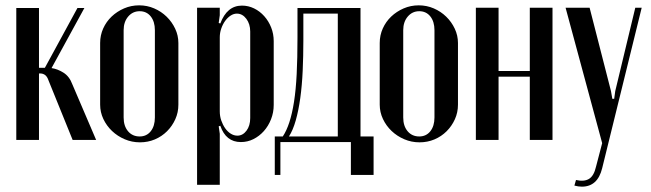

<svg xmlns="http://www.w3.org/2000/svg" viewBox="-20 -524 2436 719"><path d="M162 -222Q157 -237 149 -243Q141 -249 130 -249H126V0H41V-494H126V-270H148L270 -494H296L173 -269Q195 -266 217.5 -252Q240 -238 251 -208L340 0H252Z M501 -504Q531 -504 557.5 -492.5Q584 -481 604 -461.5Q624 -442 636 -416.5Q648 -391 648 -363V-132Q648 -103 636.5 -77.5Q625 -52 605.5 -32.5Q586 -13 560 -2Q534 9 504 9Q474 9 447 -2.5Q420 -14 399.5 -33.5Q379 -53 367 -78.5Q355 -104 355 -132V-363Q355 -392 366.5 -417.5Q378 -443 398 -462Q418 -481 444.5 -492.5Q471 -504 501 -504ZM503 -482Q477 -482 460 -462Q443 -442 443 -411V-84Q443 -52 459.5 -32.5Q476 -13 503 -13Q529 -13 544.5 -32.5Q560 -52 560 -84V-411Q560 -443 544.5 -462.5Q529 -482 503 -482Z M799 -438 805 -436Q830 -503 886 -503Q910 -503 931.5 -492.5Q953 -482 969.5 -463.5Q986 -445 995.5 -421Q1005 -397 1005 -370V-131Q1005 -103 995 -77.5Q985 -52 968 -33Q951 -14 929 -3Q907 8 882 8Q826 8 805 -53L799 -51L803 -23V168H718V-495H803V-467ZM803 -107Q803 -89 808.5 -73Q814 -57 823 -44Q832 -31 844 -23.5Q856 -16 869 -16Q889 -16 903 -34.5Q917 -53 917 -82V-406Q917 -434 902.5 -453.5Q888 -473 867 -473Q855 -473 843.5 -465.5Q832 -458 823 -445.5Q814 -433 808.5 -417Q803 -401 803 -384Z M1009 131V-13H1039Q1053 -34 1063.5 -66Q1074 -98 1081 -142.5Q1088 -187 1091 -246.5Q1094 -306 1094 -383V-494H1330V-13H1379V131H1294V8H1030V131ZM1245 -13V-473H1116V-372Q1116 -314 1113.5 -259Q1111 -204 1104.5 -157Q1098 -110 1087.5 -73Q1077 -36 1062 -13Z M1548 -504Q1578 -504 1604.5 -492.5Q1631 -481 1651 -461.5Q1671 -442 1683 -416.5Q1695 -391 1695 -363V-132Q1695 -103 1683.5 -77.5Q1672 -52 1652.5 -32.5Q1633 -13 1607 -2Q1581 9 1551 9Q1521 9 1494 -2.5Q1467 -14 1446.5 -33.5Q1426 -53 1414 -78.5Q1402 -104 1402 -132V-363Q1402 -392 1413.5 -417.5Q1425 -443 1445 -462Q1465 -481 1491.5 -492.5Q1518 -504 1548 -504ZM1550 -482Q1524 -482 1507 -462Q1490 -442 1490 -411V-84Q1490 -52 1506.5 -32.5Q1523 -13 1550 -13Q1576 -13 1591.5 -32.5Q1607 -52 1607 -84V-411Q1607 -443 1591.5 -462.5Q1576 -482 1550 -482Z M1847 -495V-258H1964V-495H2049V0H1964V-237H1847V0H1762V-495Z M2188 -495 2268 -183 2273 -154H2280L2284 -183L2359 -495H2383L2235 106Q2218 175 2159 175Q2152 175 2145.5 174Q2139 173 2131 171L2137 150Q2167 157 2185.5 146Q2204 135 2212 100L2235 12L2098 -495Z"/></svg>

Font: Moniqa SemBd Heading
Style: Regular
Weight: 600
Designer: Rajesh Rajput
Foundry: Rajesh Rajput
Version: Version 1.000